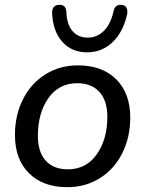

<svg xmlns="http://www.w3.org/2000/svg" viewBox="-20 -767 602 796"><path d="M42 -207Q42 -290 75.5 -356Q109 -422 168.5 -459Q228 -496 303 -496Q404 -496 462 -438Q520 -380 520 -280Q520 -197 486.5 -131Q453 -65 393.5 -28Q334 9 259 9Q158 9 100 -49Q42 -107 42 -207ZM425 -283Q425 -350 392 -386Q359 -422 300 -422Q224 -422 180.5 -360Q137 -298 137 -204Q137 -137 169.5 -101Q202 -65 261 -65Q337 -65 381 -127Q425 -189 425 -283ZM196 -714Q196 -747 227 -747Q252 -747 255 -721Q256 -668 279.5 -639.5Q303 -611 344 -611Q383 -611 411.5 -640Q440 -669 451 -722Q457 -747 479 -747Q508 -747 508 -719Q508 -711 507 -707Q490 -633 446 -591.5Q402 -550 341 -550Q277 -550 238 -594Q199 -638 196 -714Z"/></svg>

Font: SN Pro
Style: Italic
Weight: 400
Italic angle: -9°
Designer: Tobias Whetton
Foundry: Supernotes
Version: Version 1.003